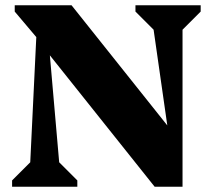

<svg xmlns="http://www.w3.org/2000/svg" viewBox="-20 -710 809 730"><path d="M568 0 135 -543V-690H252L664 -173L632 -122L564 -597L495 -666V-690H743V-666L674 -597V0ZM26 0V-24L95 -93L118 -569L36 -666V-690H153L205 -93L274 -24V0Z"/></svg>

Font: Platypi Light ExtraBold
Style: Regular
Weight: 800
Version: Version 1.200